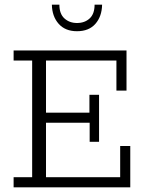

<svg xmlns="http://www.w3.org/2000/svg" viewBox="-20 -798 625 818"><path d="M38 0V-43H117V-540H38V-583H519V-412H476V-540H176V-318H361V-394H402V-194H362V-275H176V-43H492V-176H535V0ZM308 -665Q258 -665 230 -696.5Q202 -728 201 -778H233Q233 -739 254.5 -719.5Q276 -700 308 -700Q341 -700 362 -719.5Q383 -739 383 -778H415Q414 -728 386.5 -696.5Q359 -665 308 -665Z"/></svg>

Font: Rokkitt SemiBold Light
Style: Regular
Weight: 300
Version: Version 3.103